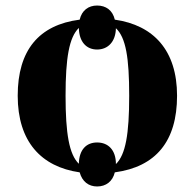

<svg xmlns="http://www.w3.org/2000/svg" viewBox="-20 -617 703 694"><path d="M331 57C363 57 387 39 395 6C543 -14 620 -106 620 -271C620 -435 535 -526 395 -546C387 -580 363 -597 331 -597C300 -597 276 -580 268 -546C121 -527 44 -436 44 -271C44 -105 129 -14 268 6C277 39 300 57 331 57ZM265 -25C230 -59 217 -134 217 -271C217 -408 230 -482 265 -516C266 -466 292 -438 331 -438C370 -438 398 -466 399 -515C435 -481 447 -408 447 -271C447 -132 434 -58 399 -24C399 -75 371 -102 331 -102C292 -102 266 -76 265 -25Z"/></svg>

Font: Noto Serif Display ExtraBold
Style: Regular
Weight: 800
Designer: Monotype Design Team
Foundry: Monotype Imaging Inc.
Version: Version 2.009